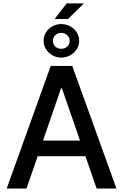

<svg xmlns="http://www.w3.org/2000/svg" viewBox="-20 -1087 709 1107"><path d="M18.6 0 272.5 -707H396.5L651.4 0H537.1L472.7 -186.5H197.3L132.8 0ZM441.4 -276.4 336.9 -578.1H332L228 -276.4ZM364.3 -1067.4H463.9L372.1 -977.5H294.9ZM231.4 -851.6Q231.4 -877.9 245.1 -900.1Q258.8 -922.4 282.2 -935.3Q305.7 -948.2 333 -948.2Q360.8 -948.2 384.8 -935.3Q408.7 -922.4 422.6 -900.1Q436.5 -877.9 436.5 -851.6Q436.5 -825.7 422.6 -803.5Q408.7 -781.2 384.8 -768.1Q360.8 -754.9 333 -754.9Q305.7 -754.9 282.2 -768.1Q258.8 -781.2 245.1 -803.5Q231.4 -825.7 231.4 -851.6ZM381.8 -851.6Q381.8 -870.6 367.9 -884Q354 -897.5 333 -897.5Q312.5 -897.5 298.8 -884Q285.2 -870.6 285.2 -851.6Q285.2 -832 298.8 -818.8Q312.5 -805.7 333 -805.7Q354 -805.7 367.9 -818.8Q381.8 -832 381.8 -851.6Z"/></svg>

Font: Pretendard Std Medium
Style: Regular
Weight: 500
Designer: Base glyphs from Inter by Rasmus Andersson; Hangeul glyphs from Noto Sans CJK(Source Han Sans) by Jang Soo-young and Kan
Foundry: Kil Hyung-jin
Version: Version 1.309